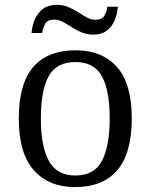

<svg xmlns="http://www.w3.org/2000/svg" viewBox="-20 -750 612 780"><path d="M284.7 10Q178.3 10 117.3 -58.7Q56.3 -127.3 56.3 -268.3Q56.3 -409.3 114.8 -477.5Q173.3 -545.7 288 -545.7Q394.7 -545.7 455 -478Q515.3 -410.3 515.3 -268.3Q515.3 -127.3 456.7 -58.7Q398 10 284.7 10ZM286 -37Q363.3 -37 394.5 -97.2Q425.7 -157.3 425.7 -268.3Q425.7 -384 393.5 -441Q361.3 -498 286.7 -498Q209.7 -498 177.8 -440.5Q146 -383 146 -268.3Q146 -156 178.3 -96.5Q210.7 -37 286 -37ZM359 -609.3Q333 -609.3 311.3 -618.5Q289.7 -627.7 271 -639.8Q252.3 -652 235.2 -661.2Q218 -670.3 201 -670.3Q172.3 -670.3 163.3 -653.2Q154.3 -636 151.3 -616H108.3Q110.3 -644.7 121.3 -671Q132.3 -697.3 154.5 -713.8Q176.7 -730.3 210.3 -730.3Q236.3 -730.3 258 -721.2Q279.7 -712 298 -700Q316.3 -688 333.2 -678.8Q350 -669.7 367 -669.7Q394.3 -669.7 403.8 -686Q413.3 -702.3 416.3 -722.7H458.7Q456.7 -693.3 445.7 -667.3Q434.7 -641.3 413.2 -625.3Q391.7 -609.3 359 -609.3Z"/></svg>

Font: Noto Serif Hentaigana ExtraLight
Style: Regular
Weight: 200
Designer: Kazuhiro Yamada
Foundry: nipponia
Version: Version 1.000